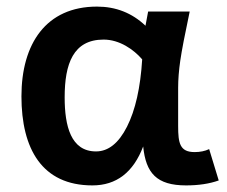

<svg xmlns="http://www.w3.org/2000/svg" viewBox="-20 -547 687 582"><path d="M520 -165V-281C520 -306.3 522.2 -333.8 526.5 -363.5C530.8 -393.2 540.3 -442.7 555 -512H429L421 -469C380.3 -507.7 331.3 -527 274 -527C119.9 -527 45 -414.6 45 -255C45 -96 107.3 15 260 15C332.7 15 384 -24.3 414 -103C422.1 -22.4 454.7 15 544 15C582 15 615 10 643 0L614 -95C601.3 -89 586.7 -86 570 -86C525.1 -86 520 -113 520 -165ZM176 -252C176 -353.4 201.9 -427 294 -427C342.4 -427 385.3 -396.9 411 -367C405.7 -281 390.3 -213 365 -163C339.7 -113 308.3 -88 271 -88C194.9 -88 176 -164.8 176 -252Z"/></svg>

Font: Fog Sans
Style: Bold
Weight: 700
Foundry: Intel Corporation
Version: Version 1.00